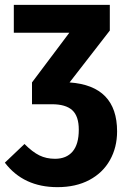

<svg xmlns="http://www.w3.org/2000/svg" viewBox="-34 -551 514 792"><path d="M449 -9Q449 57 419.5 109.5Q390 162 334.5 191.5Q279 221 203 221Q63 221 -14 120L67 43Q100 76 128.5 90Q157 104 193 104Q240 104 265.5 74Q291 44 291 -16Q291 -72 264 -96.5Q237 -121 180 -121H98V-211L252 -416H23V-531H419V-425L253 -211Q449 -197 449 -9Z"/></svg>

Font: Fira Sans Condensed
Style: Bold
Weight: 700
Width: 3
Designer: bBox Type GmbH & Carrois Corporate GbR & Edenspiekermann AG
Foundry: bBox Type GmbH & Carrois Corporate GbR & Edenspiekermann AG
Version: Version 4.301